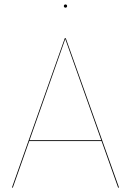

<svg xmlns="http://www.w3.org/2000/svg" viewBox="-20 -854 596 874"><path d="M278.1 -819.1C283 -819.1 285.5 -822.7 285.5 -826.4C285.5 -830.1 283 -833.8 278.1 -833.8C273.2 -833.8 270.6 -830.1 270.6 -826.4C270.6 -822.7 273.2 -819.1 278.1 -819.1ZM517.6 0H521.9L279.4 -680.1H274.9L34.3 0H38.4L113.2 -212H442.3ZM114.6 -215.9 277.1 -676.5 440.9 -215.9Z"/></svg>

Font: Fira Sans Four
Style: Regular
Weight: 100
Designer: Carrois Corporate & Edenspiekermann AG
Foundry: Carrois Corporate GbR & Edenspiekermann AG
Version: Version 4.203;PS 004.203;hotconv 1.0.88;makeotf.lib2.5.64775